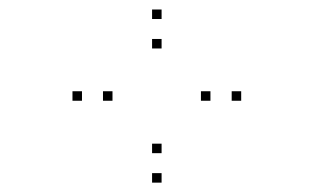

<svg xmlns="http://www.w3.org/2000/svg" viewBox="-20 -807 660 404"><path d="M487.5 -595V-615H467.5V-595ZM320 -767V-787H300V-767ZM152.5 -595V-615H132.5V-595ZM320 -422.7V-442.7H300V-422.7ZM216.7 -595V-615H196.7V-595ZM320 -705V-725H300V-705ZM422.8 -595V-615H402.8V-595ZM320 -484.7V-504.7H300V-484.7Z"/></svg>

Font: Monaspace Argon Dots Var
Style: Regular
Weight: 400
Designer: Riley Cran and the Lettermatic Team
Version: Version 1.100 (Monaspace Argon Dots)